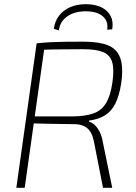

<svg xmlns="http://www.w3.org/2000/svg" viewBox="-20 -897 649 917"><path d="M378 -698Q452 -698 495 -681Q538 -664 554 -621Q570 -578 559 -500Q550 -441 531.5 -403.5Q513 -366 482 -346.5Q451 -327 405 -321V-316Q422 -311 435 -297.5Q448 -284 457.5 -264Q467 -244 471 -219L516 0H472L429 -219Q420 -266 396.5 -285Q373 -304 336 -304Q276 -305 233 -305.5Q190 -306 160.5 -307Q131 -308 113 -309L119 -341H329Q390 -342 428 -356Q466 -370 487 -405.5Q508 -441 517 -504Q526 -567 515.5 -601Q505 -635 472 -648.5Q439 -662 378 -662Q300 -662 243 -661Q186 -660 166 -659L155 -690Q191 -694 222.5 -695.5Q254 -697 290.5 -697.5Q327 -698 378 -698ZM195 -690 98 0H58L155 -690ZM261 -752 237 -759Q242 -796 262 -822Q282 -848 314.5 -862.5Q347 -877 390 -877Q434 -877 464.5 -862Q495 -847 508.5 -820.5Q522 -794 516 -757L492 -755Q498 -797 470 -820Q442 -843 390 -843Q336 -843 301.5 -819Q267 -795 261 -752Z"/></svg>

Font: Exo 2 ExtraLight
Style: Italic
Weight: 250
Italic angle: -8°
Designer: Natanael Gama
Foundry: Natanael Gama
Version: Version 2.010